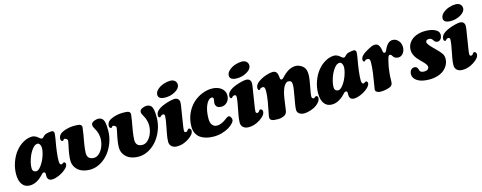

<svg xmlns="http://www.w3.org/2000/svg" viewBox="-29 -1359 5166 2056"><g transform="rotate(-15 2554.0 -331.5)"><path d="M554.2 -113.8Q554.2 -87.9 520.5 -58.3Q486.8 -28.8 442.9 -10.3Q398.9 8.3 368.2 8.3Q340.8 8.3 328.6 -6.3Q316.4 -21 316.4 -41Q316.4 -70.3 315.9 -73.2Q313.5 -87.9 298.8 -87.9Q293.9 -87.9 289.3 -85.7Q284.7 -83.5 282 -80.8Q279.3 -78.1 273.9 -72Q268.6 -65.9 264.6 -62.5Q195.8 8.8 121.6 8.8Q67.9 8.8 38.1 -31.5Q8.3 -71.8 8.3 -143.6Q8.3 -212.4 31.5 -277.1Q54.7 -341.8 92 -388.4Q129.4 -435.1 178.5 -463.1Q227.5 -491.2 277.3 -491.2Q290.5 -491.2 304 -486.1Q317.4 -481 324 -476.6Q330.6 -472.2 342.8 -462.2Q355 -452.1 356 -451.2Q365.7 -443.8 377 -443.8Q386.2 -443.8 397.5 -457.5Q412.6 -475.6 435.1 -482.4Q475.1 -491.7 494.6 -491.7Q506.3 -491.7 513.7 -484.1Q521 -476.6 521 -463.4Q521 -446.8 513.7 -401.9Q484.9 -246.6 484.9 -164.6Q484.9 -129.4 498.5 -123.5Q502 -121.1 507.1 -122.3Q512.2 -123.5 515.1 -125.2Q518.1 -127 523.4 -130.4Q528.8 -133.8 533.2 -135.7Q538.1 -137.7 543.5 -133.8Q548.3 -129.9 551.3 -124.5Q554.2 -120.1 554.2 -113.8ZM312.5 -402.3Q282.2 -402.3 251.7 -360.8Q221.2 -319.3 203.1 -264.2Q185.1 -209 185.1 -165.5Q185.1 -142.6 197 -131.6Q209 -120.6 225.6 -120.6Q251.5 -120.6 281.2 -160.6Q311 -200.7 330.1 -254.4Q349.1 -308.1 349.1 -347.7Q349.1 -368.2 339.1 -385.3Q329.1 -402.3 312.5 -402.3Z M788.6 12.2Q738.8 12.2 698.7 -3.9Q658.7 -20 633.1 -55.2Q607.4 -90.3 607.4 -139.2Q607.4 -196.3 631.8 -303.7Q639.6 -339.4 639.6 -354Q639.6 -362.3 628.9 -369.1Q618.2 -376 607.4 -378.4Q602.1 -378.4 600.1 -376.5Q598.6 -376 597.7 -374.3Q596.7 -372.6 595.7 -370.6Q594.7 -368.7 594.2 -368.2Q590.3 -360.4 582 -361.3Q562.5 -364.3 562.5 -387.2Q562.5 -414.1 581.1 -436Q592.8 -449.7 620.6 -461.4Q648.4 -473.1 675.3 -478.5Q717.8 -488.3 775.9 -484.9Q826.2 -483.4 826.2 -448.2Q826.2 -438.5 815.4 -372.1Q813.5 -360.4 807.1 -325.4Q800.8 -290.5 797.4 -269.3Q793.9 -248 790.5 -219.5Q787.1 -190.9 787.1 -172.4Q787.1 -99.1 860.8 -99.1Q894 -99.1 922.4 -127.2Q950.7 -155.3 966.3 -197.3Q981.9 -239.3 981.9 -282.7Q981.9 -308.1 974.9 -335.4Q967.8 -362.8 958.5 -378.9Q931.6 -424.3 931.6 -441.4Q931.6 -455.1 938.5 -464.6Q945.3 -474.1 964.8 -482.4Q989.3 -492.2 1008.3 -492.2Q1038.6 -492.2 1057.1 -473.1Q1071.3 -456.5 1076.9 -428Q1082.5 -399.4 1082.5 -341.8Q1082.5 -275.9 1059.1 -211.4Q1035.6 -147 996.3 -97.9Q957 -48.8 902.1 -18.3Q847.2 12.2 788.6 12.2Z M1326.7 12.2Q1276.9 12.2 1236.8 -3.9Q1196.8 -20 1171.1 -55.2Q1145.5 -90.3 1145.5 -139.2Q1145.5 -196.3 1169.9 -303.7Q1177.7 -339.4 1177.7 -354Q1177.7 -362.3 1167 -369.1Q1156.2 -376 1145.5 -378.4Q1140.1 -378.4 1138.2 -376.5Q1136.7 -376 1135.7 -374.3Q1134.8 -372.6 1133.8 -370.6Q1132.8 -368.7 1132.3 -368.2Q1128.4 -360.4 1120.1 -361.3Q1100.6 -364.3 1100.6 -387.2Q1100.6 -414.1 1119.1 -436Q1130.9 -449.7 1158.7 -461.4Q1186.5 -473.1 1213.4 -478.5Q1255.9 -488.3 1314 -484.9Q1364.3 -483.4 1364.3 -448.2Q1364.3 -438.5 1353.5 -372.1Q1351.6 -360.4 1345.2 -325.4Q1338.9 -290.5 1335.4 -269.3Q1332 -248 1328.6 -219.5Q1325.2 -190.9 1325.2 -172.4Q1325.2 -99.1 1398.9 -99.1Q1432.1 -99.1 1460.4 -127.2Q1488.8 -155.3 1504.4 -197.3Q1520 -239.3 1520 -282.7Q1520 -308.1 1512.9 -335.4Q1505.9 -362.8 1496.6 -378.9Q1469.7 -424.3 1469.7 -441.4Q1469.7 -455.1 1476.6 -464.6Q1483.4 -474.1 1502.9 -482.4Q1527.3 -492.2 1546.4 -492.2Q1576.7 -492.2 1595.2 -473.1Q1609.4 -456.5 1615 -428Q1620.6 -399.4 1620.6 -341.8Q1620.6 -275.9 1597.2 -211.4Q1573.7 -147 1534.4 -97.9Q1495.1 -48.8 1440.2 -18.3Q1385.3 12.2 1326.7 12.2Z M1688.5 -575.2Q1688.5 -606.9 1718 -633.3Q1747.6 -659.7 1786.4 -672.6Q1825.2 -685.5 1859.4 -685.5Q1893.1 -685.5 1911.4 -668.5Q1929.7 -651.4 1929.7 -625.5Q1929.7 -585.4 1878.7 -555.4Q1827.6 -525.4 1768.6 -525.4Q1688.5 -525.4 1688.5 -575.2ZM1694.3 -217.3Q1711.4 -301.3 1711.4 -333Q1711.4 -352.5 1700.2 -356Q1691.9 -358.9 1682.1 -355.5Q1672.9 -351.6 1667 -344.7Q1658.7 -336.4 1657.7 -335.9Q1654.3 -334 1648.9 -336.9Q1637.2 -342.3 1637.2 -360.4Q1637.2 -392.1 1665 -416.3Q1692.9 -440.4 1736.8 -457Q1769 -469.7 1803.5 -477.8Q1837.9 -485.8 1854 -485.8Q1879.9 -485.8 1893.8 -471.7Q1907.7 -457.5 1907.7 -434.1Q1907.7 -424.3 1906.2 -411.4Q1904.8 -398.4 1902.3 -384.3Q1899.9 -370.1 1894 -333Q1888.2 -295.9 1882.3 -257.8Q1879.9 -241.2 1874.8 -210.4Q1869.6 -179.7 1867.2 -161.4Q1864.7 -143.1 1864.7 -129.9Q1864.7 -111.3 1882.8 -111.3Q1897 -111.3 1907.7 -131.3Q1913.6 -139.2 1921.4 -139.2Q1930.7 -139.2 1937.7 -130.9Q1944.8 -122.6 1944.8 -112.8Q1944.8 -89.4 1928.7 -69.3Q1912.6 -49.3 1879.9 -27.3Q1817.9 12.7 1754.9 12.7Q1714.4 12.7 1692.6 -7.6Q1670.9 -27.8 1670.9 -60.1Q1670.9 -78.6 1673.8 -102.1Q1676.8 -125.5 1680.7 -146Q1684.6 -166.5 1694.3 -217.3Z M2264.6 -489.3Q2333 -489.3 2372.8 -457.3Q2412.6 -425.3 2412.6 -377.9Q2412.6 -332.5 2385.7 -303.7Q2358.9 -274.9 2320.8 -274.9Q2280.3 -274.9 2265.9 -297.1Q2251.5 -319.3 2257.8 -346.2Q2264.6 -375 2261.2 -385.7Q2257.8 -396.5 2241.7 -396.5Q2223.6 -396.5 2206.8 -378.9Q2189.9 -361.3 2176.3 -329.1Q2152.3 -270 2152.3 -186Q2152.3 -141.6 2171.1 -116.7Q2189.9 -91.8 2223.6 -91.8Q2274.4 -91.8 2335 -140.6Q2355 -155.8 2365.7 -155.8Q2379.9 -155.8 2388.9 -140.4Q2397.9 -125 2397.9 -109.9Q2397.9 -94.2 2379.2 -73.5Q2360.4 -52.7 2329.8 -33.4Q2299.3 -14.2 2253.7 -0.7Q2208 12.7 2160.2 12.7Q2116.2 12.7 2079.6 3.4Q2043 -5.9 2014.4 -25.1Q1985.8 -44.4 1969.7 -76.7Q1953.6 -108.9 1953.6 -151.9Q1953.6 -227.1 1981.9 -292Q2010.3 -356.9 2057.6 -401.9Q2105.5 -445.8 2160.9 -467.5Q2216.3 -489.3 2264.6 -489.3Z M2481.4 -575.2Q2481.4 -606.9 2511 -633.3Q2540.5 -659.7 2579.3 -672.6Q2618.2 -685.5 2652.3 -685.5Q2686 -685.5 2704.3 -668.5Q2722.7 -651.4 2722.7 -625.5Q2722.7 -585.4 2671.6 -555.4Q2620.6 -525.4 2561.5 -525.4Q2481.4 -525.4 2481.4 -575.2ZM2487.3 -217.3Q2504.4 -301.3 2504.4 -333Q2504.4 -352.5 2493.2 -356Q2484.9 -358.9 2475.1 -355.5Q2465.8 -351.6 2460 -344.7Q2451.7 -336.4 2450.7 -335.9Q2447.3 -334 2441.9 -336.9Q2430.2 -342.3 2430.2 -360.4Q2430.2 -392.1 2458 -416.3Q2485.8 -440.4 2529.8 -457Q2562 -469.7 2596.4 -477.8Q2630.9 -485.8 2647 -485.8Q2672.9 -485.8 2686.8 -471.7Q2700.7 -457.5 2700.7 -434.1Q2700.7 -424.3 2699.2 -411.4Q2697.8 -398.4 2695.3 -384.3Q2692.9 -370.1 2687 -333Q2681.2 -295.9 2675.3 -257.8Q2672.9 -241.2 2667.7 -210.4Q2662.6 -179.7 2660.2 -161.4Q2657.7 -143.1 2657.7 -129.9Q2657.7 -111.3 2675.8 -111.3Q2689.9 -111.3 2700.7 -131.3Q2706.5 -139.2 2714.4 -139.2Q2723.6 -139.2 2730.7 -130.9Q2737.8 -122.6 2737.8 -112.8Q2737.8 -89.4 2721.7 -69.3Q2705.6 -49.3 2672.9 -27.3Q2610.8 12.7 2547.9 12.7Q2507.3 12.7 2485.6 -7.6Q2463.9 -27.8 2463.9 -60.1Q2463.9 -78.6 2466.8 -102.1Q2469.7 -125.5 2473.6 -146Q2477.5 -166.5 2487.3 -217.3Z M3199.2 -491.2Q3220.7 -491.2 3245.6 -479.7Q3270.5 -468.3 3285.6 -450.7Q3310.5 -422.9 3310.5 -368.2Q3310.5 -322.3 3293.7 -239.5Q3276.9 -156.7 3276.9 -132.3Q3276.9 -112.3 3293 -106.9Q3304.7 -104 3320.3 -119.6Q3325.7 -125 3333 -121.6Q3336.9 -120.1 3339.8 -117.2Q3347.7 -110.4 3347.7 -97.2Q3347.7 -62 3299.8 -23.9Q3276.4 -5.4 3235.4 9Q3194.3 23.4 3157.7 23.4Q3125.5 23.4 3104 7.3Q3082.5 -8.8 3082.5 -35.2Q3082.5 -70.8 3101.3 -168.7Q3120.1 -266.6 3120.1 -304.7Q3120.1 -330.1 3110.4 -341.1Q3100.6 -352.1 3078.6 -352.1Q3059.1 -352.1 3040 -326.9Q3021 -301.8 3008.8 -258.3Q2995.1 -212.9 2975.6 -58.6Q2971.2 -23.4 2945.8 -7.8Q2936.5 -2 2915.5 4.4Q2894.5 10.7 2871.6 10.7Q2817.4 10.7 2801.8 0.5Q2782.7 -8.8 2782.7 -32.2Q2782.7 -43.5 2793.2 -92.3Q2803.7 -141.1 2814.2 -205.1Q2824.7 -269 2824.7 -316.9Q2824.7 -359.4 2805.7 -362.3Q2797.9 -364.3 2786.9 -361.1Q2775.9 -357.9 2772 -354L2769 -351.6Q2766.1 -348.6 2765.1 -345.7Q2761.7 -340.3 2754.9 -342.8Q2742.7 -348.1 2742.7 -366.2Q2742.7 -414.1 2808.1 -450.2Q2837.9 -467.8 2877.9 -480.2Q2918 -492.7 2944.8 -492.7Q2972.7 -492.7 2987.8 -471.7Q2991.7 -466.3 2994.1 -458.3Q2996.6 -450.2 2997.8 -443.4Q2999 -436.5 3000.5 -424.6Q3002 -412.6 3002.9 -406.7Q3004.9 -390.1 3018.1 -390.1Q3021 -390.1 3023.4 -390.9Q3025.9 -391.6 3028.3 -393.3Q3030.8 -395 3032 -396Q3033.2 -397 3036.1 -399.7Q3039.1 -402.3 3039.6 -402.8Q3082.5 -448.7 3119.4 -469.7Q3156.2 -490.7 3199.2 -491.2Z M3902.3 -113.8Q3902.3 -87.9 3868.7 -58.3Q3835 -28.8 3791 -10.3Q3747.1 8.3 3716.3 8.3Q3689 8.3 3676.8 -6.3Q3664.6 -21 3664.6 -41Q3664.6 -70.3 3664.1 -73.2Q3661.6 -87.9 3647 -87.9Q3642.1 -87.9 3637.5 -85.7Q3632.8 -83.5 3630.1 -80.8Q3627.4 -78.1 3622.1 -72Q3616.7 -65.9 3612.8 -62.5Q3543.9 8.8 3469.7 8.8Q3416 8.8 3386.2 -31.5Q3356.4 -71.8 3356.4 -143.6Q3356.4 -212.4 3379.6 -277.1Q3402.8 -341.8 3440.2 -388.4Q3477.5 -435.1 3526.6 -463.1Q3575.7 -491.2 3625.5 -491.2Q3638.7 -491.2 3652.1 -486.1Q3665.5 -481 3672.1 -476.6Q3678.7 -472.2 3690.9 -462.2Q3703.1 -452.1 3704.1 -451.2Q3713.9 -443.8 3725.1 -443.8Q3734.4 -443.8 3745.6 -457.5Q3760.7 -475.6 3783.2 -482.4Q3823.2 -491.7 3842.8 -491.7Q3854.5 -491.7 3861.8 -484.1Q3869.1 -476.6 3869.1 -463.4Q3869.1 -446.8 3861.8 -401.9Q3833 -246.6 3833 -164.6Q3833 -129.4 3846.7 -123.5Q3850.1 -121.1 3855.2 -122.3Q3860.4 -123.5 3863.3 -125.2Q3866.2 -127 3871.6 -130.4Q3877 -133.8 3881.3 -135.7Q3886.2 -137.7 3891.6 -133.8Q3896.5 -129.9 3899.4 -124.5Q3902.3 -120.1 3902.3 -113.8ZM3660.6 -402.3Q3630.4 -402.3 3599.9 -360.8Q3569.3 -319.3 3551.3 -264.2Q3533.2 -209 3533.2 -165.5Q3533.2 -142.6 3545.2 -131.6Q3557.1 -120.6 3573.7 -120.6Q3599.6 -120.6 3629.4 -160.6Q3659.2 -200.7 3678.2 -254.4Q3697.3 -308.1 3697.3 -347.7Q3697.3 -368.2 3687.3 -385.3Q3677.2 -402.3 3660.6 -402.3Z M4272.9 -491.2Q4309.6 -491.2 4336.2 -461.7Q4362.8 -432.1 4362.8 -388.2Q4362.8 -350.6 4341.3 -322.3Q4319.8 -293.9 4288.1 -293.9Q4266.6 -293.9 4252.4 -302Q4238.3 -310.1 4233.2 -319.6Q4228 -329.1 4221.2 -337.2Q4214.4 -345.2 4205.1 -345.2Q4193.8 -345.2 4187.5 -332.8Q4181.2 -320.3 4171.4 -276.9Q4163.1 -239.7 4159.4 -220.5Q4155.8 -201.2 4151.4 -158.2Q4147 -115.2 4147 -65.9Q4146 -21.5 4115.2 -9.8Q4068.8 10.7 4005.4 10.7Q3984.9 10.7 3968.5 0.7Q3952.1 -9.3 3952.1 -25.9Q3952.1 -33.2 3961.4 -84Q3970.7 -134.8 3980 -203.4Q3989.3 -272 3989.3 -321.8Q3989.3 -361.8 3965.8 -363.8Q3958 -364.3 3948.5 -362.1Q3939 -359.9 3936.5 -356.4Q3935.5 -355.5 3934.6 -354.5Q3933.6 -353.5 3932.9 -352.8Q3932.1 -352.1 3931.2 -351.3Q3930.2 -350.6 3929.7 -349.6Q3926.8 -344.2 3919.4 -347.2Q3908.2 -352.5 3908.2 -370.1Q3908.2 -392.1 3927.5 -413.3Q3946.8 -434.6 3976.6 -450.2Q3980.5 -452.6 3991.2 -458.5Q4002 -464.4 4005.6 -466.3Q4009.3 -468.3 4018.1 -472.9Q4026.9 -477.5 4030.8 -479.2Q4034.7 -481 4042 -484.1Q4049.3 -487.3 4054.2 -488.3Q4059.1 -489.3 4064.9 -490.2Q4070.8 -491.2 4076.7 -491.2Q4105.5 -491.2 4118.7 -470.2Q4135.3 -446.3 4140.6 -399.4Q4142.6 -380.9 4157.7 -380.9Q4169.9 -380.9 4177.7 -398.4Q4215.3 -491.2 4272.9 -491.2Z M4464.4 -110.8Q4465.8 -103 4468.3 -97.7Q4472.2 -88.4 4484.9 -82.8Q4497.6 -77.1 4516.1 -77.1Q4542 -77.1 4555.2 -88.1Q4568.4 -99.1 4568.4 -115.7Q4568.4 -119.6 4567.4 -124Q4566.4 -128.4 4563.7 -133.3Q4561 -138.2 4558.8 -142.1Q4556.6 -146 4552 -151.9Q4547.4 -157.7 4544.4 -161.1Q4541.5 -164.6 4534.9 -171.4Q4528.3 -178.2 4525.4 -181.2Q4522.5 -184.1 4514.9 -191.7Q4507.3 -199.2 4504.4 -202.1Q4433.1 -271 4433.1 -336.4Q4433.1 -384.8 4461.2 -421.1Q4489.3 -457.5 4534.7 -475.6Q4580.1 -493.7 4635.3 -493.7Q4702.1 -493.7 4744.6 -472.2Q4787.1 -450.7 4787.1 -415.5Q4787.1 -382.8 4771.5 -365.7Q4755.9 -348.6 4738.3 -348.6Q4711.9 -348.6 4696.8 -373Q4686.5 -389.2 4677 -395Q4667.5 -400.9 4652.3 -400.9Q4617.2 -400.9 4617.2 -372.6Q4617.2 -352.5 4676.8 -293.9Q4685.5 -285.2 4690.4 -280.3Q4715.3 -255.4 4726.8 -243.2Q4738.3 -231 4750.5 -214.4Q4762.7 -197.8 4766.8 -183.6Q4771 -169.4 4771 -151.9Q4771 -119.6 4756.8 -89.4Q4742.7 -59.1 4715.8 -34.4Q4689 -9.8 4645.5 5.1Q4602.1 20 4548.3 20Q4460.9 20 4415 -10.7Q4369.6 -40 4369.6 -84.5Q4369.6 -112.3 4384.3 -130.4Q4398.9 -148.4 4424.3 -148.4Q4455.6 -148.4 4464.4 -110.8Z M4851.6 -575.2Q4851.6 -606.9 4881.1 -633.3Q4910.6 -659.7 4949.5 -672.6Q4988.3 -685.5 5022.5 -685.5Q5056.2 -685.5 5074.5 -668.5Q5092.8 -651.4 5092.8 -625.5Q5092.8 -585.4 5041.7 -555.4Q4990.7 -525.4 4931.6 -525.4Q4851.6 -525.4 4851.6 -575.2ZM4857.4 -217.3Q4874.5 -301.3 4874.5 -333Q4874.5 -352.5 4863.3 -356Q4855 -358.9 4845.2 -355.5Q4835.9 -351.6 4830.1 -344.7Q4821.8 -336.4 4820.8 -335.9Q4817.4 -334 4812 -336.9Q4800.3 -342.3 4800.3 -360.4Q4800.3 -392.1 4828.1 -416.3Q4856 -440.4 4899.9 -457Q4932.1 -469.7 4966.6 -477.8Q5001 -485.8 5017.1 -485.8Q5043 -485.8 5056.9 -471.7Q5070.8 -457.5 5070.8 -434.1Q5070.8 -424.3 5069.3 -411.4Q5067.9 -398.4 5065.4 -384.3Q5063 -370.1 5057.1 -333Q5051.3 -295.9 5045.4 -257.8Q5043 -241.2 5037.8 -210.4Q5032.7 -179.7 5030.3 -161.4Q5027.8 -143.1 5027.8 -129.9Q5027.8 -111.3 5045.9 -111.3Q5060.1 -111.3 5070.8 -131.3Q5076.7 -139.2 5084.5 -139.2Q5093.8 -139.2 5100.8 -130.9Q5107.9 -122.6 5107.9 -112.8Q5107.9 -89.4 5091.8 -69.3Q5075.7 -49.3 5043 -27.3Q4981 12.7 4918 12.7Q4877.4 12.7 4855.7 -7.6Q4834 -27.8 4834 -60.1Q4834 -78.6 4836.9 -102.1Q4839.8 -125.5 4843.8 -146Q4847.7 -166.5 4857.4 -217.3Z"/></g></svg>

Font: Cooper* ExtraBold
Style: Italic
Weight: 800
Italic angle: -7°
Designer: Owen Earl
Foundry: indestructible type*
Version: Version 0.001